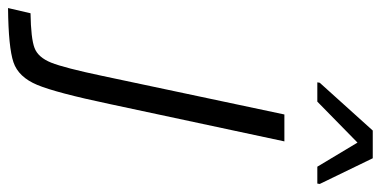

<svg xmlns="http://www.w3.org/2000/svg" viewBox="-289 -693 948 478"><g transform="rotate(90 185.0 -454.0)"><path d="M135 -235 231 -688H298L205 -253Q177 -120 157.5 -73Q138 -26 101 -13.5Q64 -1 -34 0L-21 -56Q42 -57 65.5 -66Q89 -75 102 -107.5Q115 -140 135 -235ZM151 -770 152 -776 271 -908H340L404 -776L403 -770H361L301 -870L199 -770Z"/></g></svg>

Font: Saira Semi Condensed Light
Style: Italic
Weight: 300
Width: 4
Italic angle: -12°
Designer: Hector Gatti with collaboration of the Omnibus-Type team
Foundry: Omnibus-Type
Version: Version 1.001; ttfautohint (v1.8)